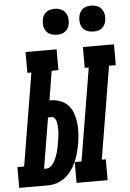

<svg xmlns="http://www.w3.org/2000/svg" viewBox="-99 -1001 707 1047"><g transform="rotate(-5 254.5 -478.0)"><path d="M277 0V-114H314L398 -621H376V-735H546V-621H509L425 -114H447V0ZM-37 0V-114H0L84 -621H62V-735H232V-621H195L169 -461H173Q201 -461 227 -451.5Q253 -442 270.5 -423Q288 -404 297 -378.5Q306 -353 309 -325.5Q312 -298 310.5 -269.5Q309 -241 304 -213Q300 -189 293.5 -164.5Q287 -140 277 -116.5Q267 -93 251.5 -71Q236 -49 215.5 -32.5Q195 -16 170 -8Q145 0 121 0ZM107 -92H121Q134 -92 145 -102Q156 -112 163 -124Q170 -136 175 -149Q180 -162 184 -175Q188 -188 190.5 -201.5Q193 -215 195 -228Q197 -238 198.5 -248Q200 -258 201 -268Q202 -278 202.5 -287.5Q203 -297 202.5 -307Q202 -317 201 -326.5Q200 -336 197.5 -345Q195 -354 189 -361.5Q183 -369 173 -369H153ZM440 -814Q423 -814 407.5 -820Q392 -826 382.5 -839Q373 -852 370.5 -868.5Q368 -885 371 -902Q373 -914 379 -925Q385 -936 395 -943.5Q405 -951 417 -953.5Q429 -956 440 -956Q457 -956 472.5 -950Q488 -944 497.5 -931Q507 -918 510 -901.5Q513 -885 510 -868Q508 -856 502 -845Q496 -834 486 -826.5Q476 -819 464 -816.5Q452 -814 440 -814ZM240 -814Q223 -814 207.5 -820Q192 -826 182.5 -839Q173 -852 170.5 -868.5Q168 -885 171 -902Q173 -914 179 -925Q185 -936 195 -943.5Q205 -951 217 -953.5Q229 -956 240 -956Q257 -956 272.5 -950Q288 -944 297.5 -931Q307 -918 310 -901.5Q313 -885 310 -868Q308 -856 302 -845Q296 -834 286 -826.5Q276 -819 264 -816.5Q252 -814 240 -814Z"/></g></svg>

Font: Iosevka Slab Heavy Oblique
Style: Regular
Weight: 900
Italic angle: -9°
Monospace: yes
Designer: Belleve Invis
Foundry: Belleve Invis
Version: Version 11.1.1; ttfautohint (v1.8.3)